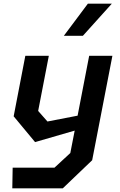

<svg xmlns="http://www.w3.org/2000/svg" viewBox="-20 -834 660 1054"><path d="M47.5 200H324.5L486 45.5L597 -527.5H469.5L406 -199L240.5 -167L189.5 -225L248 -527.5H119L55 -195.5L172.5 -54L390 -117L366 6L279 86.5H49.5ZM330.5 -637.5 462.5 -814H594L435 -637.5Z"/></svg>

Font: Monaspace Krypton SemiBold
Style: Italic
Weight: 600
Italic angle: -11°
Designer: Riley Cran & the Lettermatic Team
Foundry: Lettermatic
Version: Version 1.101 (Monaspace Krypton)